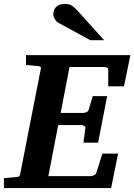

<svg xmlns="http://www.w3.org/2000/svg" viewBox="-35 -949 678 969"><path d="M590.8 -513.2H511.2V-598.1Q511.2 -605.5 503.7 -608.2Q496.1 -610.8 487.8 -610.8H315.9L271 -378.9H383.8Q391.6 -378.9 400.6 -382.6Q409.7 -386.2 412.1 -394L433.1 -463.9H505.9L460 -229H386.2L396 -304.2Q396.5 -307.1 394.5 -309.6Q392.6 -312 389.2 -314Q385.7 -315.9 381.6 -316.9Q377.4 -317.9 374 -317.9H258.8L209 -60.1H421.9Q429.7 -60.1 438.7 -64Q447.8 -67.9 450.2 -74.2L481.9 -173.8H561L525.9 0H-15.1V-49.8Q-3.9 -50.8 7.1 -51.8Q18.1 -52.7 26.4 -53.7Q36.1 -54.7 44.9 -55.2Q56.2 -56.2 60.8 -58.6Q65.4 -61 66.9 -70.8L170.9 -601.1Q173.3 -609.9 168 -612.5Q162.6 -615.2 152.8 -616.2Q144 -616.7 134.8 -617.7Q126.5 -618.7 116.2 -619.4Q106 -620.1 96.2 -621.1V-670.9H623ZM420.9 -746.1 258.8 -834.5Q253.4 -837.4 249 -842.5Q244.6 -847.7 241.2 -853.5Q237.8 -859.4 235.8 -865.5Q233.9 -871.6 233.9 -876.5Q233.9 -885.3 236.8 -894.8Q239.7 -904.3 246.3 -911.9Q252.9 -919.4 263.9 -924.3Q274.9 -929.2 291 -929.2Q301.3 -929.2 309.1 -927.7Q316.9 -926.3 324 -922.6Q331.1 -918.9 338.1 -912.8Q345.2 -906.7 354 -897.5L490.7 -746.1Z"/></svg>

Font: Charis SIL
Style: Bold Italic
Weight: 700
Italic angle: -11°
Foundry: SIL International
Version: Version 4.112